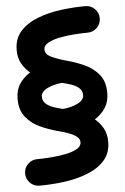

<svg xmlns="http://www.w3.org/2000/svg" viewBox="-57 -787 603 926"><g transform="rotate(-5 244.0 -324.5)"><path d="M27.3 -329.1Q27.3 -371.1 47.1 -401.1Q66.9 -431.2 98.6 -450.7Q73.7 -471.2 58.6 -498.8Q43.5 -526.4 43.5 -563.5Q43.5 -619.1 75.9 -654.8Q108.4 -690.4 160.6 -710.4Q212.9 -730.5 273.7 -738.3Q334.5 -746.1 391.6 -746.1Q418.5 -746.1 437.3 -727.3Q456.1 -708.5 456.1 -682.1Q456.1 -655.3 437.3 -636.5Q418.5 -617.7 391.6 -617.7Q362.8 -617.7 326.2 -615Q289.6 -612.3 255.6 -605.7Q221.7 -599.1 199.5 -586.7Q177.2 -574.2 177.2 -554.7Q177.2 -530.3 210.7 -515.6Q244.1 -501 285.2 -490.2Q325.2 -479.5 365.7 -460.9Q406.2 -442.4 433.6 -408.9Q460.9 -375.5 460.9 -319.8Q460.9 -278.3 441.4 -248Q421.9 -217.8 390.1 -198.2Q414.6 -177.7 429.7 -150.1Q444.8 -122.6 444.8 -85.4Q444.8 -29.8 412.4 5.9Q379.9 41.5 327.6 61.5Q275.4 81.5 214.6 89.4Q153.8 97.2 96.7 97.2Q69.8 97.2 51 78.4Q32.2 59.6 32.2 32.7Q32.2 6.3 51 -12.5Q69.8 -31.2 96.7 -31.2Q125.5 -31.2 162.1 -33.9Q198.7 -36.6 232.9 -43.2Q267.1 -49.8 289.3 -62.3Q311.5 -74.7 311.5 -94.2Q311.5 -110.8 295.9 -122.6Q280.3 -134.3 255.6 -143.1Q231 -151.9 203.6 -158.7Q163.6 -169.4 122.8 -188Q82 -206.5 54.7 -240.2Q27.3 -273.9 27.3 -329.1ZM145 -329.1Q145 -307.1 160.9 -293.9Q176.8 -280.8 199.2 -273.4Q221.7 -266.1 240.7 -261.7Q280.8 -264.6 312.3 -280Q343.8 -295.4 343.8 -319.8Q343.8 -341.8 327.9 -355Q312 -368.2 289.6 -375.5Q267.1 -382.8 248 -387.2Q208 -384.3 176.5 -368.9Q145 -353.5 145 -329.1Z"/></g></svg>

Font: Mikhak Bold
Style: Regular
Weight: 700
Designer: Amin Abedi
Version: Version 3.3